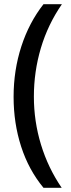

<svg xmlns="http://www.w3.org/2000/svg" viewBox="-20 -740 341 918"><path d="M45 -277Q45 -404 82 -518Q119 -632 188 -720H276Q209 -623 175.5 -510.5Q142 -398 142 -278Q142 -160 176 -48.5Q210 63 275 158H188Q117 72 81 -39.5Q45 -151 45 -277Z"/></svg>

Font: Noto Sans Myanmar Condensed Medium
Style: Regular
Weight: 500
Width: 3
Designer: Monotype Design Team
Foundry: Monotype Imaging Inc.
Version: Version 2.107; ttfautohint (v1.8.4.7-5d5b)